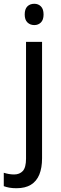

<svg xmlns="http://www.w3.org/2000/svg" viewBox="-60 -758 321 1018"><path d="M27 240Q6 240 -10.5 237Q-27 234 -40 229V158Q-27 162 -13.5 164.5Q0 167 15 167Q44 167 61 148.5Q78 130 78 83V-536H163V81Q163 132 148.5 167.5Q134 203 104 221.5Q74 240 27 240ZM71 -681Q71 -710 85 -724Q99 -738 122 -738Q143 -738 157 -724Q171 -710 171 -681Q171 -653 157 -639Q143 -625 122 -625Q100 -625 85.5 -639Q71 -653 71 -681Z"/></svg>

Font: Noto Sans Arabic SemiCondensed
Style: Regular
Weight: 400
Width: 4
Designer: Monotype Design Team, Nadine Chahine, Nizar Qandah and Khaled Hosny
Foundry: Monotype Imaging Inc.
Version: Version 2.012